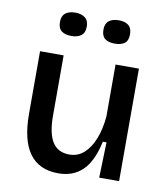

<svg xmlns="http://www.w3.org/2000/svg" viewBox="-82 -791 766 874"><g transform="rotate(10 300.5 -354.0)"><path d="M246 13Q68 13 68 -230V-520H177V-242Q177 -160 202 -120Q227 -80 281 -80Q320 -80 348.5 -106Q377 -132 394.5 -177Q412 -222 417 -280V-520H525V0H433L438 -164H421Q401 -71 357.5 -29Q314 13 246 13ZM397 -613Q367 -613 351 -625.5Q335 -638 335 -667Q335 -695 351.5 -708Q368 -721 397 -721Q426 -721 442 -708Q458 -695 458 -667Q458 -637 441.5 -625Q425 -613 397 -613ZM196 -613Q167 -613 150.5 -625.5Q134 -638 134 -667Q134 -695 150.5 -708Q167 -721 196 -721Q224 -721 241 -708Q258 -695 258 -667Q258 -638 241 -625.5Q224 -613 196 -613Z"/></g></svg>

Font: Bricolage Grotesque 12pt Medium
Style: Regular
Weight: 500
Designer: Mathieu Triay
Foundry: Atelier Triay
Version: Version 1.001; ttfautohint (v1.8.4.7-5d5b);gftools[0.9.33.de